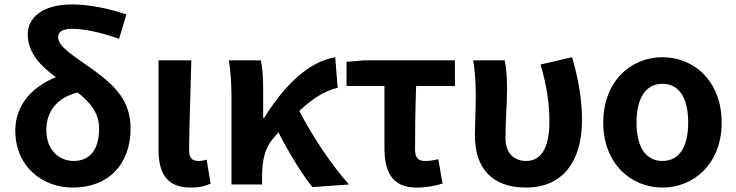

<svg xmlns="http://www.w3.org/2000/svg" viewBox="-20 -832 3319 866"><path d="M312 -106C246 -106 189 -156 189 -245C189 -336 244 -393 330 -415C385 -372 427 -324 427 -252C427 -154 383 -106 312 -106ZM550 -767C469 -794 382 -812 305 -812C168 -812 105 -749 105 -678C105 -592 166 -532 232 -484C133 -444 49 -365 49 -243C49 -82 170 14 308 14C472 14 569 -94 569 -252C569 -376 501 -444 402 -516C317 -578 242 -619 242 -665C242 -686 260 -702 304 -702C361 -702 434 -686 517 -657Z M840 14C884 14 908 6 930 -4L912 -112C900 -108 887 -106 878 -106C848 -106 833 -117 833 -152C833 -257 840 -423 843 -560H695V-159C695 -54 729 14 840 14Z M1554 0C1477 -85 1386 -222 1330 -332C1393 -390 1444 -422 1503 -436L1492 -574C1364 -552 1256 -436 1171 -300H1167V-423C1167 -475 1165 -525 1156 -560H1012C1022 -503 1024 -437 1024 -393V0H1162V-32C1162 -113 1176 -169 1216 -212L1236 -235C1287 -135 1342 -47 1389 12Z M1859 14C1904 14 1944 6 1976 -4L1957 -114C1933 -108 1916 -106 1896 -106C1869 -106 1852 -118 1852 -157C1852 -236 1853 -339 1857 -444H2032V-560H1625L1543 -553V-444H1714V-164C1714 -55 1750 14 1859 14Z M2353 14C2514 14 2605 -99 2605 -290C2605 -385 2588 -481 2560 -574L2418 -541C2448 -440 2458 -359 2458 -283C2458 -160 2418 -106 2353 -106C2301 -106 2260 -138 2260 -209C2260 -282 2267 -373 2267 -423C2267 -475 2265 -521 2256 -560H2114C2125 -499 2126 -437 2126 -393C2126 -335 2122 -278 2122 -221C2122 -78 2195 14 2353 14Z M2968 14C3110 14 3235 -94 3235 -279C3235 -466 3110 -574 2968 -574C2826 -574 2701 -466 2701 -279C2701 -94 2826 14 2968 14ZM2968 -106C2890 -106 2851 -173 2851 -279C2851 -386 2890 -454 2968 -454C3046 -454 3084 -386 3084 -279C3084 -173 3046 -106 2968 -106Z"/></svg>

Font: Source Han Sans Old Style Bold
Style: Regular
Weight: 700
Designer: Ryoko NISHIZUKA (kana & ideographs); Paul D. Hunt (Latin, Greek & Cyrillic); Wenlong ZHANG (bopomofo); Sandoll Communica
Foundry: Adobe Systems Incorporated
Version: Version 1.004;PS 1.004;hotconv 1.0.81;makeotf.lib2.5.63406